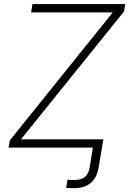

<svg xmlns="http://www.w3.org/2000/svg" viewBox="-20 -748 655 973"><path d="M315.4 204.1 321.8 163.1Q330.6 163.6 340.1 163.8Q349.6 164.1 355.5 164.1Q391.6 164.1 410.4 148.9Q429.2 133.8 434.6 98.1L450.7 0H496.6L480 99.6Q471.2 153.3 439.5 179.4Q407.7 205.6 355.5 205.6Q345.7 205.6 334.5 205.1Q323.2 204.6 315.4 204.1ZM23.4 0 29.8 -36.6 551.3 -685.1H137.7L144.5 -727.5H614.7L608.4 -689.9L86.4 -42H503.9L496.6 0Z"/></svg>

Font: Inter 16pt ExtraLight
Style: Italic
Weight: 250
Italic angle: -9.3988°
Version: Version 4.001;git-66647c0bb